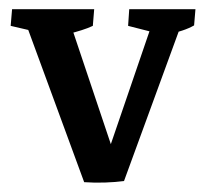

<svg xmlns="http://www.w3.org/2000/svg" viewBox="-20 -388 446 412"><path d="M246.1 0.5 190.9 0 304.7 -332.5 310.1 -318.4 254.9 -332.5 257.3 -368.2H399.4L396.5 -333.5Q385.3 -327.1 371.3 -322.5Q357.4 -317.9 343.3 -314.5L367.7 -332ZM160.6 2.9 37.6 -332 63.5 -318.4 2.9 -332.5 5.9 -368.2H182.1L179.2 -332.5Q168.9 -327.6 155 -323.2Q141.1 -318.8 127 -315.4L134.3 -327.6L233.9 -30.8L246.1 0.5Q228 2.9 205.1 3.7Q182.1 4.4 160.6 2.9Z"/></svg>

Font: Markazi Text Medium
Style: Regular
Weight: 500
Designer: Borna Izadpanah (Arabic designer), Fiona Ross (Arabic design director) and Florian Runge (Latin designer)
Foundry: Borna Izadpanah and Florian Runge
Version: Version 1.001